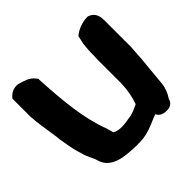

<svg xmlns="http://www.w3.org/2000/svg" viewBox="-135 -629 759 759"><g transform="rotate(-45 245.0 -249.0)"><path d="M4 -375C6 -341 13 -297 18 -265C20 -251 22 -239 22 -235V-232C28 -198 32 -165 44 -131C50 -103 67 -80 69 -66L70 -65V-63C89 -3 159 -1 203 2H205C216 2 228 3 243 2C293 1 340 -28 360 -33C371 -8 400 -11 407 -11C418 -11 436 -18 440 -37L441 -39C452 -55 462 -78 464 -101C468 -143 472 -185 476 -228L477 -247L480 -287V-305C481 -317 479 -326 480 -331V-440C480 -455 477 -482 450 -493L445 -495H439C413 -494 389 -485 372 -473L363 -466L361 -456C361 -453 357 -440 355 -429V-425C355 -422 352 -400 352 -384C352 -370 352 -358 351 -350V-213C349 -173 344 -147 333 -116C314 -107 296 -98 276 -96H275C248 -91 213 -86 192 -100C190 -108 188 -116 185 -124V-127L183 -131C149 -222 139 -325 132 -452V-459L127 -465C111 -488 81 -494 69 -498C44 -507 22 -495 11 -484L4 -476Z"/></g></svg>

Font: Vapor
Style: Blk
Weight: 900
Foundry: Cannot Into Space Fonts
Version: Version 0.179